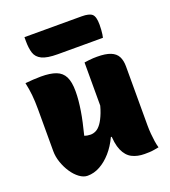

<svg xmlns="http://www.w3.org/2000/svg" viewBox="-143 -882 886 1000"><g transform="rotate(-20 300.0 -382.5)"><path d="M118 -556Q170 -556 201.5 -544Q233 -532 247.5 -503Q262 -474 262 -423Q262 -397 259.5 -371Q257 -345 252.5 -316.5Q248 -288 241 -256.5Q234 -225 225 -189Q233 -186 241.5 -184.5Q250 -183 259 -183Q274 -183 289 -190.5Q304 -198 318 -217.5Q332 -237 345 -270.5Q358 -304 368 -356L366 -135H353Q332 -90 303 -57Q274 -24 240.5 -5.5Q207 13 171 13Q149 13 126.5 -3.5Q104 -20 86 -47Q68 -74 57 -106Q46 -138 46 -169Q46 -208 46 -246.5Q46 -285 46 -324Q46 -363 46 -401Q46 -445 42.5 -480Q39 -515 31 -551Q52 -553 74 -554.5Q96 -556 118 -556ZM428 -553Q475 -553 502.5 -542Q530 -531 541.5 -509Q553 -487 553 -454Q553 -397 553 -342.5Q553 -288 553 -234Q553 -180 553 -127Q553 -103 555 -80Q557 -57 560 -37Q563 -17 568 0Q556 2 542.5 4.5Q529 7 515.5 7.5Q502 8 488 8Q449 8 419.5 -7Q390 -22 373.5 -59.5Q357 -97 357 -162Q357 -216 357 -280Q357 -344 357 -412Q357 -480 357 -547Q370 -549 382.5 -550.5Q395 -552 406.5 -552.5Q418 -553 428 -553ZM108 -778H425Q467 -778 482.5 -764Q498 -750 498 -706Q498 -691 497 -677.5Q496 -664 494.5 -653Q493 -642 491 -635H241Q182 -635 153.5 -649Q125 -663 116.5 -690Q108 -717 108 -756Q108 -760 108 -764Q108 -768 108 -771.5Q108 -775 108 -778Z"/></g></svg>

Font: Recursive Casual Black
Style: Regular
Weight: 900
Version: Version 1.047